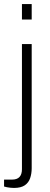

<svg xmlns="http://www.w3.org/2000/svg" viewBox="-35 -743 246 945"><path d="M73 -647V-723H121V-647ZM34 182Q25 182 16 181Q7 180 -1 178.5Q-9 177 -15 175V141H24Q49 141 61 128Q73 115 73 90V-526H121V85Q121 111 113.5 133.5Q106 156 87 169Q68 182 34 182Z"/></svg>

Font: Archivo Thin
Style: Regular
Weight: 250
Designer: Hector Gatti
Foundry: Omnibus-Type
Version: Version 2.001